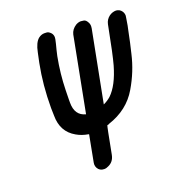

<svg xmlns="http://www.w3.org/2000/svg" viewBox="-134 -652 896 968"><g transform="rotate(-20 313.5 -168.5)"><path d="M261 205Q237 205 226 185Q221 176 221 165Q221 161 222 156L249 14L247 13Q211 7 184 -9Q115 -48 115 -135V-137Q114 -157 114 -176Q114 -299 136 -410L147 -462Q157 -513 180 -531Q195 -542 211 -542Q213 -542 223.5 -541.5Q234 -541 246 -528Q254 -518 254 -505Q254 -500 253 -495Q251 -484 247.5 -470.5Q244 -457 240 -441.5Q236 -426 233 -411Q216 -323 214 -236Q214 -211 213 -185V-168Q213 -100 269 -86L346 -486Q352 -512 377 -528Q391 -536 404 -536Q409 -536 420 -534Q431 -532 439 -517Q445 -507 445 -495Q445 -490 444 -484L370 -102Q392 -112 410 -128Q456 -172 484 -270Q499 -324 525 -460L528 -475Q533 -499 553 -514Q570 -526 590 -526Q609 -524 619 -510Q627 -499 627 -485Q627 -481 624.5 -468.5Q622 -456 619 -435L613 -407Q602 -351 588 -294Q568 -206 520 -125Q468 -36 361 -1Q361 0 359 0.5Q357 1 355 1.5Q353 2 351 2.5Q349 3 322 146L321 151Q314 186 284 199Q273 205 261 205Z"/></g></svg>

Font: Bad Comic
Style: Italic
Weight: 400
Italic angle: -11°
Designer: GGBotNet
Foundry: GGBotNet
Version: 0.95